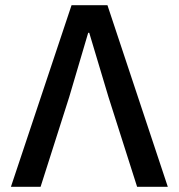

<svg xmlns="http://www.w3.org/2000/svg" viewBox="-20 -718 687 738"><path d="M255 -698H393L625 0H507L397 -345L323 -592H319L246 -345L136 0H22Z"/></svg>

Font: IBM Plex Sans Medm
Style: Regular
Weight: 500
Designer: Mike Abbink, Paul van der Laan, Pieter van Rosmalen
Foundry: Bold Monday
Version: Version 3.005